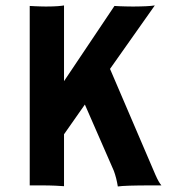

<svg xmlns="http://www.w3.org/2000/svg" viewBox="-20 -673 621 697"><path d="M87.9 -651.4Q97.7 -650.9 107.7 -650.4Q117.7 -649.9 126.5 -649.7Q135.3 -649.4 141.8 -649.4Q148.4 -649.4 152.3 -649.4Q171.4 -649.4 188.7 -650.6Q206.1 -651.9 212.4 -653.3V-378.4L395.5 -651.4Q403.3 -650.9 414.3 -650.4Q425.3 -649.9 436 -649.7Q446.8 -649.4 456.1 -649.4Q465.3 -649.4 470.2 -649.4Q479.5 -649.4 489.7 -649.7Q500 -649.9 510 -650.4Q520 -650.9 528.3 -651.6Q536.6 -652.3 542 -653.3L379.4 -422.9L543.9 -39.1Q550.8 -23.4 555.9 -14.6Q561 -5.9 565.9 0H536.1Q480.5 0 450.4 1Q420.4 2 407.7 3.9Q405.3 -11.2 401.6 -25.9Q397.9 -40.5 393.1 -53.2L288.1 -293.5L212.4 -185.5V2.9Q201.2 2 179.9 1Q158.7 0 126.5 0H87.9Z"/></svg>

Font: Hammersmith One
Style: Regular
Weight: 400
Designer: Nicole Fally
Foundry: Nicole Fally
Version: Version 1.002